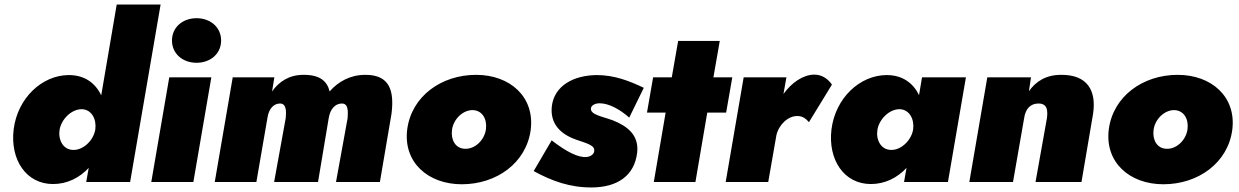

<svg xmlns="http://www.w3.org/2000/svg" viewBox="-20 -800 5446 844"><path d="M40 -231C24 -98 95 9 213 9C275 9 329 -18 370 -62L359 0H552L686 -780H493L425 -381C399 -435 352 -470 283 -470C165 -470 57 -369 40 -231ZM242 -230C250 -276 294 -321 341 -320C383 -318 405 -276 399 -231C391 -182 345 -139 301 -141C256 -142 235 -187 242 -230Z M736 -622C736 -563 784 -524 844 -524C904 -524 952 -563 952 -622C952 -681 904 -720 844 -720C784 -720 736 -681 736 -622ZM724 -460 645 0H830L909 -460Z M1701 -300C1713 -397 1696 -472 1585 -471C1521 -471 1467 -442 1429 -398C1418 -444 1385 -472 1313 -471C1251 -471 1206 -441 1176 -398L1186 -460H1003L924 0H1107L1156 -284C1162 -323 1184 -345 1211 -345C1239 -345 1239 -310 1236 -281L1185 0H1378L1425 -281C1432 -323 1455 -345 1483 -345C1512 -345 1510 -309 1508 -280L1457 0H1650Z M1770 -231C1752 -86 1862 10 2010 10C2163 10 2294 -84 2313 -230C2331 -374 2222 -471 2073 -471C1920 -471 1789 -377 1770 -231ZM1967 -230C1974 -278 2016 -317 2059 -316C2101 -314 2122 -276 2116 -231C2109 -183 2067 -144 2024 -146C1982 -147 1961 -185 1967 -230Z M2405 -183 2326 -48C2406 -4 2487 25 2583 24C2691 23 2769 -25 2781 -130C2789 -207 2737 -246 2674 -271C2625 -289 2572 -296 2578 -326C2581 -338 2597 -346 2616 -346C2658 -346 2708 -317 2746 -283L2810 -414C2745 -445 2680 -470 2603 -470C2502 -469 2418 -424 2406 -335C2396 -254 2447 -209 2513 -186C2566 -168 2596 -160 2592 -135C2591 -122 2575 -111 2559 -110C2523 -106 2471 -132 2405 -183Z M2851 -460 2824 -305H2906L2854 0H3037L3089 -305H3172L3199 -460H3116L3144 -620H2961L2933 -460Z M3536 -263 3637 -428C3621 -452 3594 -472 3560 -472C3511 -472 3460 -437 3424 -387L3437 -460H3249L3170 0H3357L3393 -206C3404 -253 3445 -291 3486 -290C3509 -290 3524 -277 3536 -263Z M3635 -231C3619 -98 3690 9 3808 9C3870 9 3924 -18 3965 -62L3954 0H4147L4226 -460H4033L4020 -382C3994 -435 3947 -470 3878 -470C3760 -470 3652 -369 3635 -231ZM3837 -230C3845 -276 3889 -321 3936 -320C3978 -318 4000 -276 3994 -231C3986 -182 3940 -139 3896 -141C3851 -142 3830 -187 3837 -230Z M4582 -280 4532 0H4734L4785 -300C4800 -401 4761 -472 4644 -471C4578 -471 4533 -442 4503 -399L4512 -460H4320L4241 0H4433L4482 -281C4488 -322 4510 -345 4545 -345C4586 -345 4586 -311 4582 -280Z M4854 -231C4836 -86 4946 10 5094 10C5247 10 5378 -84 5397 -230C5415 -374 5306 -471 5157 -471C5004 -471 4873 -377 4854 -231ZM5051 -230C5058 -278 5100 -317 5143 -316C5185 -314 5206 -276 5200 -231C5193 -183 5151 -144 5108 -146C5066 -147 5045 -185 5051 -230Z"/></svg>

Font: Jost* Black
Style: Italic
Weight: 900
Italic angle: -10°
Version: Version 3.7